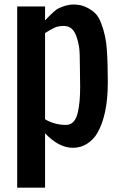

<svg xmlns="http://www.w3.org/2000/svg" viewBox="-20 -654 549 861"><path d="M338.4 -348.6Q338.4 -423.8 334 -447.3Q324.7 -497.6 308.6 -517.6Q293 -537.6 266.1 -537.6Q239.3 -537.6 222.7 -528.8Q206.1 -520.5 203.1 -518.6Q200.2 -516.6 191.9 -511.7Q184.1 -506.8 182.1 -505.9V-119.1Q225.1 -93.8 275.9 -93.8Q316.4 -93.8 329.1 -150.4Q339.8 -196.8 339.4 -266.1L338.4 -343.8ZM463.4 -281.2Q462.9 -137.2 416 -56.6Q399.4 -28.3 371.1 -9.8Q342.8 8.8 307.1 8.8Q243.7 8.8 182.1 -56.2V187.5H57.1V-625H182.1V-562.5Q226.1 -609.4 242.7 -616.7Q278.8 -633.8 309.6 -633.8Q340.8 -633.8 365.7 -622.1Q390.6 -610.4 406.7 -594.7Q422.9 -579.1 434.1 -548.8Q455.1 -493.2 459 -433.1Q463.4 -373 463.4 -290.5Z"/></svg>

Font: Oswald
Style: Book
Weight: 400
Designer: vernon adams
Foundry: vernon adams
Version: Version 1.000